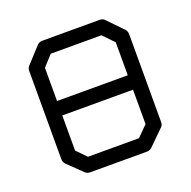

<svg xmlns="http://www.w3.org/2000/svg" viewBox="-103 -698 746 750"><g transform="rotate(-20 270.0 -323.5)"><path d="M70 -526 127 -588Q135 -597 149 -597H386Q401 -597 408 -588L468 -526Q476 -518 476 -505V-140Q476 -126 467 -119L406 -59Q397 -50 385 -50H149Q136 -50 128 -58L69 -115Q60 -124 60 -137V-506Q60 -516 70 -526ZM416 -356V-493L373 -538H162L122 -494V-356ZM416 -296H122V-150L161 -110H373L416 -153Z"/></g></svg>

Font: 3270 Nerd Font Mono
Style: Regular
Weight: 400
Monospace: yes
Version: Version 3.0.1;Nerd Fonts 3.0.0